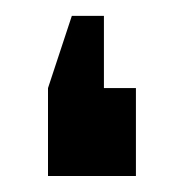

<svg xmlns="http://www.w3.org/2000/svg" viewBox="-20 -220 230 240"><path d="M109.9 -200.2V-109.9H149.9V0H40V-109.9L69.8 -200.2Z"/></svg>

Font: Horta
Style: Regular
Weight: 600
Width: 3
Version: Version 0.11